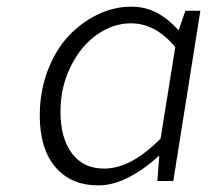

<svg xmlns="http://www.w3.org/2000/svg" viewBox="-20 -542 640 575"><path d="M274.9 13.2Q192.4 13.2 145.8 -41.7Q99.1 -96.7 99.1 -195.8Q99.1 -268.6 123 -331.1Q147 -393.6 185.8 -434.6Q224.6 -475.6 273.2 -498.8Q321.8 -522 372.1 -522Q415 -522 448.7 -504.4Q482.4 -486.8 515.1 -451.2L535.2 -509.8H580.1L499 0H451.2L457 -74.2H454.1Q413.6 -36.1 366.5 -11.5Q319.3 13.2 274.9 13.2ZM292 -37.1Q372.6 -37.1 460.9 -127L504.9 -400.9Q445.8 -472.2 372.1 -472.2Q318.4 -472.2 270 -438Q221.7 -403.8 191.4 -342.3Q161.1 -280.8 161.1 -207Q161.1 -128.9 195.3 -83Q229.5 -37.1 292 -37.1Z"/></svg>

Font: Office Code Pro D Light Italic
Style: Regular
Weight: 300
Italic angle: -9°
Designer: Nathan Rutzky & Paul D. Hunt
Foundry: Adobe Systems Incorporated
Version: Version 1.004;PS 001.004;hotconv 1.0.70;makeotf.lib2.5.58329